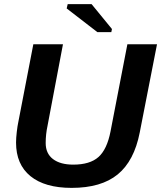

<svg xmlns="http://www.w3.org/2000/svg" viewBox="-20 -903 783 933"><path d="M336 -103Q417 -103 458.5 -140Q500 -177 517 -264L599 -688H743L659 -259Q632 -121 552 -55.5Q472 10 328 10Q198 10 128 -47Q58 -104 58 -210Q58 -232 61.5 -262Q65 -292 69 -310L142 -688H286L211 -292Q202 -250 202 -208Q202 -157 237.5 -130Q273 -103 336 -103ZM453 -747 304 -862 309 -883H425L524 -762L521 -747Z"/></svg>

Font: Libra Sans Modern
Style: Bold Italic
Weight: 700
Italic angle: -12°
Foundry: Stefan Peev, Context Ltd
Version: Version 1.000